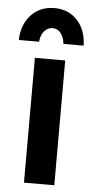

<svg xmlns="http://www.w3.org/2000/svg" viewBox="-54 -787 399 820"><g transform="rotate(5 145.5 -377.0)"><path d="M81 -535H211V0H81ZM6 -605Q8 -673 47 -713.5Q86 -754 146 -754Q206 -754 244 -713.5Q282 -673 284 -605H197Q195 -632 181 -650Q167 -668 146 -668Q124 -668 109.5 -650.5Q95 -633 93 -605Z"/></g></svg>

Font: Gontserrat Medium
Style: Regular
Weight: 500
Designer: Julieta Ulanovsky
Foundry: Julieta Ulanovsky
Version: Version 6.001